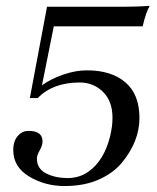

<svg xmlns="http://www.w3.org/2000/svg" viewBox="-20 -620 532 650"><path d="M198.2 9.8Q132.3 9.8 78.6 -22.5Q24.9 -54.7 24.9 -111.8Q24.9 -142.6 40.5 -160.2Q56.2 -177.7 78.6 -176.8Q124 -176.3 124 -141.1Q124 -127.9 114.3 -110.8Q104.5 -93.8 105 -82Q105.5 -48.8 135.7 -33.2Q166 -17.6 207.5 -17.1Q249 -17.1 279.8 -39.1Q333 -77.1 353 -159.7Q360.8 -192.4 360.8 -220.2Q361.3 -276.4 329.1 -308.6Q296.9 -340.8 249.5 -340.8Q158.2 -340.3 107.9 -288.1H81.1L139.2 -597.2H402.8Q444.8 -597.2 486.8 -600.1Q474.1 -578.6 462.9 -530.8H162.1L122.1 -331.1Q151.9 -353 194.8 -367.7Q237.8 -382.3 274.9 -381.8Q356.9 -381.8 404.3 -341.3Q452.1 -300.8 452.1 -220.7Q452.1 -140.6 391.6 -67.9Q362.3 -33.2 313.5 -11.7Q264.6 9.8 198.2 9.8Z"/></svg>

Font: Unna-Italic
Style: Italic
Weight: 400
Italic angle: -8°
Designer: Jorge de Buen U.
Foundry: Omnibus-Type
Version: Version 2.006;PS 002.006;hotconv 1.0.70;makeotf.lib2.5.58329